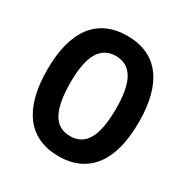

<svg xmlns="http://www.w3.org/2000/svg" viewBox="-166 -856 978 1008"><g transform="rotate(30 322.5 -351.5)"><path d="M322.3 12.7C504.9 12.7 600.1 -117.7 599.6 -353C599.6 -587.4 504.9 -715.8 322.3 -715.8C139.6 -715.8 44.9 -587.4 44.9 -353C44.4 -117.7 139.6 12.7 322.3 12.7ZM184.1 -353C183.6 -514.2 227.1 -593.8 322.3 -594.2C417.5 -593.8 460.9 -514.2 460.4 -353C460 -188.5 417.5 -108.9 322.3 -108.9C227.1 -108.9 184.6 -188.5 184.1 -353Z"/></g></svg>

Font: Wand UI Pro Bold
Style: Regular
Weight: 700
Designer: Andreas Faust
Version: Version 1.003;FEAKit 1.0